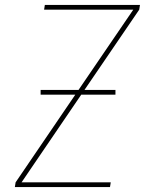

<svg xmlns="http://www.w3.org/2000/svg" viewBox="-20 -755 616 775"><path d="M40 0H424L427 -19H67L308 -373H446V-392H321L542 -716L545 -735H161L158 -716H518L297 -392H144V-373H284L43 -19Z"/></svg>

Font: Iosevka Sparkle Thin Oblique
Style: Regular
Weight: 100
Italic angle: -9°
Designer: Belleve Invis
Foundry: Belleve Invis
Version: Version 4.5.0; ttfautohint (v1.8.3)